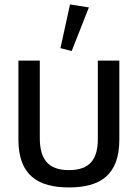

<svg xmlns="http://www.w3.org/2000/svg" viewBox="-20 -820 600 850"><path d="M285.2 9.8C421.9 9.8 508.3 -43.5 508.3 -202.1V-551.8H413.1V-204.6C413.1 -114.3 377 -66.9 285.2 -66.9C191.4 -66.9 156.2 -117.2 156.2 -209.5V-551.8H61.5V-202.1C61.5 -43.9 148.4 9.8 285.2 9.8ZM297.4 -594.2 373.5 -787.1 290 -800.3 247.6 -606.9Z"/></svg>

Font: Winston
Style: Regular
Weight: 400
Designer: Vernon Adams, Kim Jin-seong, David Berlow, Cristiano Sobral
Foundry: The Winston Project Authors
Version: Version 3.004